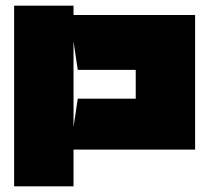

<svg xmlns="http://www.w3.org/2000/svg" viewBox="-20 -659 739 679"><path d="M30 0H240V-130H670V-606H240V-639H30ZM255 -412H460V-310H255L240 -210V-512Z"/></svg>

Font: Banana Brick
Style: Regular
Weight: 400
Designer: artmaker
Foundry: artmaker
Version: Version 4.000 2011 initial release